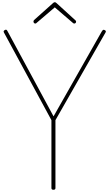

<svg xmlns="http://www.w3.org/2000/svg" viewBox="-20 -1687 982 1721"><path d="M459 14Q441 14 441 -1V-610L15 -1396Q11 -1404 13.5 -1409Q16 -1414 24 -1418Q33 -1423 37.5 -1420Q42 -1417 46 -1410L460 -644L891 -1403Q898 -1415 903.5 -1418.5Q909 -1422 917 -1418Q927 -1413 928.5 -1408.5Q930 -1404 926 -1396L477 -610V-1Q477 14 459 14ZM296 -1476Q289 -1476 284.5 -1481.5Q280 -1487 280 -1494Q280 -1497 281 -1500Q282 -1503 285 -1507L455 -1659Q460 -1664 463.5 -1665.5Q467 -1667 471 -1667Q475 -1667 478.5 -1665.5Q482 -1664 487 -1659L657 -1504Q660 -1502 661 -1499Q662 -1496 662 -1493Q662 -1486 657.5 -1481Q653 -1476 646 -1476Q642 -1476 639 -1477.5Q636 -1479 633 -1482L471 -1621L308 -1482Q306 -1479 303 -1477.5Q300 -1476 296 -1476Z"/></svg>

Font: Playwrite BE WAL Thin
Style: Regular
Weight: 250
Version: Version 1.002